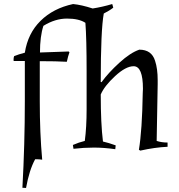

<svg xmlns="http://www.w3.org/2000/svg" viewBox="-20 -731 885 951"><path d="M688 -291Q688 -403 642 -403Q603 -403 550 -354Q497 -305 479 -263Q479 -118 490 -30Q517 -24 553 -11L551 8Q495 0 445 0Q395 0 344 6L341 -13Q371 -26 400 -33Q409 -100 409 -190V-376Q409 -541 403 -618Q371 -639 312 -639Q253 -639 195 -603Q178 -551 178 -471L320 -476L324 -472Q317 -453 311 -425Q260 -428 177 -428V-230Q177 -72 189 60Q175 58 166.5 58Q158 58 154 58Q125 111 109 200L91 199Q103 -17 103 -230V-429H49L47 -431Q47 -447 50 -453Q72 -462 103 -470Q118 -566 181 -628Q244 -690 342 -711Q384 -707 439 -689Q485 -696 536 -711L541 -693Q522 -678 494 -664Q479 -582 479 -325L483 -324Q517 -371 571.5 -420.5Q626 -470 670 -485Q731 -485 748 -430Q761 -391 761 -334Q761 -325 761 -314L756 -33Q780 -25 810 -25V-4Q746 -1 675 15L668 11Q684 -86 687 -269Q688 -279 688 -291Z"/></svg>

Font: Almendra
Style: Regular
Weight: 400
Designer: Ana Sanfelippo
Foundry: Ana Sanfelippo
Version: Version 1.004